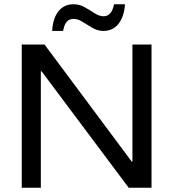

<svg xmlns="http://www.w3.org/2000/svg" viewBox="-20 -885 817 905"><path d="M694.2 0H586.7L175.8 -549.2H172.5V0H82.5V-675H190L600.8 -123.3H604.2V-675H694.2ZM225.8 -739.2Q229.2 -799.2 255.8 -832.1Q282.5 -865 326.7 -865Q355 -865 379.6 -850.8Q404.2 -836.7 426.2 -822.5Q448.3 -808.3 468.3 -808.3Q506.7 -808.3 517.5 -865H569.2Q565 -805.8 538.3 -772.5Q511.7 -739.2 467.5 -739.2Q440.8 -739.2 416.2 -753.3Q391.7 -767.5 369.6 -781.7Q347.5 -795.8 326.7 -795.8Q305.8 -795.8 294.2 -782.1Q282.5 -768.3 277.5 -739.2Z"/></svg>

Font: Funnel Display
Style: Regular
Weight: 400
Designer: NORD ID, Kristian Moeller
Foundry: Dicotype
Version: Version 1.000